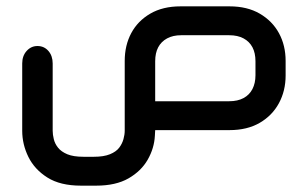

<svg xmlns="http://www.w3.org/2000/svg" viewBox="-20 -410 968 605"><path d="M469 0 468 18Q466 57 445.5 93Q425 129 385 152Q345 175 283 175H235Q170 175 129.5 149.5Q89 124 69.5 84.5Q50 45 50 2V-210Q50 -234 64 -249.5Q78 -265 98 -265Q119 -265 132.5 -249.5Q146 -234 146 -210V2Q146 14 149.5 28.5Q153 43 163 55.5Q173 68 192 76Q211 84 243 84H276Q307 84 326.5 76Q346 68 355.5 55.5Q365 43 369 28.5Q373 14 373 2V-218Q373 -267 393.5 -305.5Q414 -344 453.5 -367Q493 -390 549 -390H703Q759 -390 798.5 -367Q838 -344 859 -305.5Q880 -267 880 -218V-172Q880 -124 859 -85Q838 -46 798.5 -23Q759 0 703 0ZM469 -91H702Q729 -91 747.5 -101Q766 -111 775.5 -129.5Q785 -148 785 -173V-217Q785 -243 775.5 -261Q766 -279 747.5 -289Q729 -299 702 -299H551Q525 -299 506.5 -289Q488 -279 478.5 -261Q469 -243 469 -217Z"/></svg>

Font: Beiruti SemiBold
Style: Regular
Weight: 600
Designer: Arlette Boutros
Foundry: Boutros
Version: Version 1.41